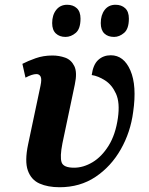

<svg xmlns="http://www.w3.org/2000/svg" viewBox="-20 -776 626 806"><path d="M230 10Q181 10 146 -5.5Q111 -21 97 -60Q83 -99 98 -170L150 -416Q156 -444 150.5 -454.5Q145 -465 133 -465Q115 -465 87 -450L74 -508Q97 -520 129.5 -531.5Q162 -543 200 -543Q228 -543 253.5 -534Q279 -525 292 -498.5Q305 -472 294 -421L242 -174Q231 -118 238.5 -95Q246 -72 291 -72Q330 -72 368.5 -95Q407 -118 436 -164.5Q465 -211 475 -281Q484 -345 467 -382.5Q450 -420 421 -438.5Q392 -457 365 -461Q371 -505 392.5 -524.5Q414 -544 445 -544Q500 -544 527.5 -480Q555 -416 539 -306Q528 -221 487 -149Q446 -77 381 -33.5Q316 10 230 10ZM459 -621Q433 -621 418 -635.5Q403 -650 403 -679Q403 -713 419.5 -734.5Q436 -756 465 -756Q490 -756 505.5 -741.5Q521 -727 521 -698Q521 -655 501 -638Q481 -621 459 -621ZM255 -621Q230 -621 214.5 -635.5Q199 -650 199 -679Q199 -713 216 -734.5Q233 -756 262 -756Q287 -756 302.5 -741.5Q318 -727 318 -698Q318 -655 298 -638Q278 -621 255 -621Z"/></svg>

Font: Noto Serif SemiCondensed
Style: Bold Italic
Weight: 700
Width: 4
Italic angle: -12°
Designer: Monotype Design Team
Foundry: Monotype Imaging Inc.
Version: Version 2.014